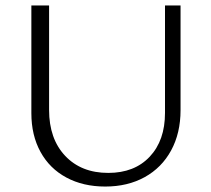

<svg xmlns="http://www.w3.org/2000/svg" viewBox="-20 -678 775 704"><path d="M95 -263V-658H160V-275Q160 -169 219 -106.5Q278 -44 377 -44Q473 -44 529 -103.5Q585 -163 585 -264V-658H642V-274Q642 -190 607.5 -126.5Q573 -63 510.5 -28.5Q448 6 366 6Q285 6 223.5 -27Q162 -60 128.5 -121Q95 -182 95 -263Z"/></svg>

Font: Ysabeau Semilight
Style: Regular
Weight: 300
Designer: Christian Thalmann (Catharsis Fonts)
Version: Version 0.003